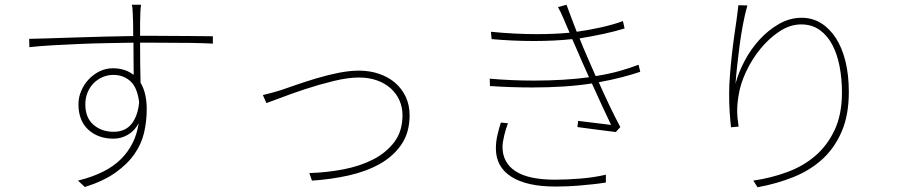

<svg xmlns="http://www.w3.org/2000/svg" viewBox="-20 -761 3824 810"><path d="M459 -205Q509 -205 535.5 -239Q562 -273 567 -330Q559 -393 529.5 -419Q500 -445 458 -445Q435 -445 413.5 -436Q392 -427 375.5 -410.5Q359 -394 349.5 -371Q340 -348 340 -321Q340 -264 374.5 -234.5Q409 -205 459 -205ZM617 -610Q717 -610 783 -609Q849 -608 878 -608V-577Q842 -579 781.5 -580Q721 -581 618 -581H571Q571 -536 571.5 -490.5Q572 -445 573 -412Q599 -369 599 -300Q599 -250 588 -202Q577 -154 547.5 -111.5Q518 -69 467.5 -33Q417 3 338 28L309 1Q430 -29 491 -90.5Q552 -152 565 -241Q548 -209 519.5 -192.5Q491 -176 459 -176Q394 -176 352.5 -214Q311 -252 311 -321Q311 -351 323 -378.5Q335 -406 355 -427Q375 -448 401 -460.5Q427 -473 456 -473Q508 -473 544 -445Q544 -465 543.5 -503Q543 -541 543 -581Q489 -580 430.5 -579Q372 -578 314.5 -575.5Q257 -573 203 -570Q149 -567 104 -562L103 -597Q141 -598 191.5 -599.5Q242 -601 300 -603Q358 -605 420 -606.5Q482 -608 542 -609Q542 -639 541.5 -664Q541 -689 540 -704Q540 -711 539 -723.5Q538 -736 536 -741H575Q574 -736 573 -723Q572 -710 572 -704Q571 -688 571 -663.5Q571 -639 571 -610Z M1089 -360Q1110 -365 1126.5 -369.5Q1143 -374 1166 -381Q1192 -390 1231 -403.5Q1270 -417 1315 -430.5Q1360 -444 1407 -453.5Q1454 -463 1494 -463Q1539 -463 1578 -450Q1617 -437 1646 -412.5Q1675 -388 1691.5 -353Q1708 -318 1708 -275Q1708 -202 1673.5 -151.5Q1639 -101 1581.5 -69Q1524 -37 1449.5 -20.5Q1375 -4 1296 1L1285 -31Q1358 -33 1428.5 -46.5Q1499 -60 1554.5 -88.5Q1610 -117 1644 -162.5Q1678 -208 1678 -275Q1678 -309 1665 -338Q1652 -367 1628 -388.5Q1604 -410 1570 -422Q1536 -434 1494 -434Q1448 -434 1386.5 -419Q1325 -404 1267.5 -385Q1210 -366 1164.5 -348.5Q1119 -331 1104 -326Z M2123 -241Q2114 -218 2107 -189Q2100 -160 2100 -141Q2100 -75 2154.5 -39Q2209 -3 2321 -3Q2369 -3 2427 -7.5Q2485 -12 2536 -24V9Q2512 13 2484 16Q2456 19 2427.5 21.5Q2399 24 2372.5 25Q2346 26 2323 26Q2202 26 2137 -15.5Q2072 -57 2072 -135Q2072 -163 2078.5 -191Q2085 -219 2093 -244ZM2681 -458Q2648 -447 2604.5 -435.5Q2561 -424 2506 -414Q2529 -362 2553.5 -311Q2578 -260 2597 -225L2578 -204Q2546 -208 2502.5 -213.5Q2459 -219 2416 -225L2419 -251Q2460 -246 2497 -241.5Q2534 -237 2558 -234Q2544 -263 2522 -310.5Q2500 -358 2477 -409Q2419 -400 2356 -396Q2293 -392 2227 -392Q2137 -392 2047 -398L2046 -429Q2093 -425 2139.5 -423Q2186 -421 2232 -421Q2295 -421 2354 -424.5Q2413 -428 2465 -435Q2449 -470 2435.5 -501Q2422 -532 2413 -553Q2408 -564 2403.5 -574.5Q2399 -585 2394 -596Q2357 -592 2316.5 -590Q2276 -588 2232 -588Q2188 -588 2143.5 -590Q2099 -592 2054 -596L2051 -627Q2101 -622 2149.5 -619.5Q2198 -617 2246 -617Q2320 -617 2383 -623Q2376 -639 2370 -653Q2364 -667 2359 -679Q2351 -698 2345.5 -709Q2340 -720 2334 -731L2370 -741Q2380 -714 2391 -684.5Q2402 -655 2413 -627Q2464 -634 2515.5 -645.5Q2567 -657 2608 -672L2615 -641Q2577 -629 2526 -618Q2475 -607 2425 -599L2440 -562Q2447 -545 2461.5 -512Q2476 -479 2493 -440Q2550 -449 2595.5 -462Q2641 -475 2674 -488Z M3133 -738Q3123 -703 3114.5 -658.5Q3106 -614 3100 -568Q3094 -522 3089.5 -480Q3085 -438 3083 -408Q3095 -454 3121 -503.5Q3147 -553 3184 -593.5Q3221 -634 3266.5 -660Q3312 -686 3362 -686Q3407 -686 3443.5 -663.5Q3480 -641 3506.5 -600Q3533 -559 3547 -501.5Q3561 -444 3561 -373Q3561 -277 3531.5 -207.5Q3502 -138 3450.5 -90.5Q3399 -43 3328.5 -14.5Q3258 14 3176 29L3158 1Q3233 -10 3301 -35Q3369 -60 3420 -104Q3471 -148 3501.5 -213.5Q3532 -279 3532 -371Q3532 -429 3522 -481Q3512 -533 3491 -572.5Q3470 -612 3437.5 -635Q3405 -658 3360 -658Q3313 -658 3268.5 -628.5Q3224 -599 3188 -555Q3152 -511 3127.5 -458.5Q3103 -406 3096 -359Q3090 -324 3090 -294.5Q3090 -265 3096 -227L3064 -224Q3061 -250 3058.5 -285.5Q3056 -321 3056 -366Q3056 -400 3059.5 -444.5Q3063 -489 3068 -533.5Q3073 -578 3078.5 -616Q3084 -654 3087 -675Q3090 -694 3091.5 -709Q3093 -724 3095 -739Z"/></svg>

Font: Kinto Sans Thin
Style: Regular
Weight: 100
Designer: Authors: Ryoko NISHIZUKA  (kana & ideographs); Paul D. Hunt (Latin, Greek & Cyrillic); Wenlong ZHANG  (bopomofo); Sandol
Foundry: Adobe Systems Incorporated, ookami Inc.
Version: Version 0.001